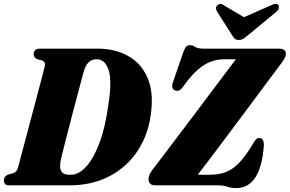

<svg xmlns="http://www.w3.org/2000/svg" viewBox="-30 -949 1484 983"><path d="M-10 -25.5Q-10 -36.5 -3.8 -44Q2.5 -51.5 10.5 -55L38 -62Q56.5 -68 63 -94Q68.5 -115 79.5 -156.2Q90.5 -197.5 104.5 -250Q118.5 -302.5 133.2 -358.2Q148 -414 161.5 -465Q175 -516 185 -554Q195 -592 199 -608.5Q204.5 -632.5 184.5 -640L159 -646.5Q143 -655 142.5 -670.5Q143 -700 174.5 -700H468Q559 -700 625.5 -662.8Q692 -625.5 724 -553.8Q756 -482 744 -379.5Q733 -268 678.2 -182.2Q623.5 -96.5 533 -48.2Q442.5 0 324.5 0H17.5Q1.5 0 -4.2 -7Q-10 -14 -10 -25.5ZM334 -54.5Q374 -54.5 412 -96.8Q450 -139 479.8 -218.8Q509.5 -298.5 524.5 -411Q544.5 -535.5 526 -590.5Q507.5 -645.5 466.5 -645.5H461.5Q439.5 -645.5 423 -629.2Q406.5 -613 396.5 -575Q393 -562.5 384.5 -530.2Q376 -498 364.5 -454.2Q353 -410.5 340.2 -362.5Q327.5 -314.5 316 -269.2Q304.5 -224 295.5 -188.8Q286.5 -153.5 282.5 -136Q263 -54.5 322 -54.5ZM1079.5 0H765Q730.5 0 730.5 -33Q730.5 -46.5 738.8 -61.5Q747 -76.5 759 -91Q774 -110.5 804.2 -150.2Q834.5 -190 874 -242.2Q913.5 -294.5 957 -352.2Q1000.5 -410 1042.5 -466Q1084.5 -522 1119.8 -568.8Q1155 -615.5 1177.5 -645.5H1118Q1058 -645.5 1008.2 -611.8Q958.5 -578 910 -509Q897 -489.5 886.2 -485.8Q875.5 -482 864.5 -487Q844 -497 856 -529.5L908 -680.5Q916 -703 923.2 -710.2Q930.5 -717.5 944 -717.5Q957 -717.5 969.5 -708.8Q982 -700 1012 -700H1397Q1433.5 -700 1433.5 -674Q1433.5 -660.5 1424.5 -646Q1415.5 -631.5 1402 -614Q1374.5 -578 1333.2 -522Q1292 -466 1243.2 -400.8Q1194.5 -335.5 1145.5 -270Q1096.5 -204.5 1054 -148Q1011.5 -91.5 982.5 -54.5H1045.5Q1087 -54.5 1122 -66.5Q1157 -78.5 1191.2 -112.2Q1225.5 -146 1263.5 -210.5Q1273 -228.5 1280.8 -235.5Q1288.5 -242.5 1297 -242.5Q1321 -242.5 1321 -206.5Q1314 -99.5 1278.8 -42.8Q1243.5 14 1177.5 14Q1153.5 14 1134.5 7Q1115.5 0 1079.5 0ZM1244.5 -772.5Q1229.5 -760 1218.2 -752.2Q1207 -744.5 1193 -744.5Q1178.5 -744.5 1171 -751.8Q1163.5 -759 1156 -772.5L1080.5 -891Q1069.5 -911 1084.5 -923Q1099.5 -935.5 1116.5 -921.5L1219 -861L1357 -921.5Q1384.5 -936 1395.5 -923Q1399 -918 1397.5 -908Q1396 -898 1384.5 -888.5Z"/></svg>

Font: Fraunces 144pt Soft Black
Style: Italic
Weight: 900
Italic angle: -16°
Version: Version 1.000;[b76b70a41]